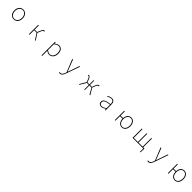

<svg xmlns="http://www.w3.org/2000/svg" viewBox="1159 -3989 7682 7682"><g transform="rotate(45 5000.0 -148.0)"><path d="M500 13C626 13 734 -88 734 -262C734 -439 626 -540 500 -540C374 -540 266 -439 266 -262C266 -88 374 13 500 13ZM500 -20C388 -20 304 -118 304 -262C304 -407 388 -507 500 -507C612 -507 697 -407 697 -262C697 -118 612 -20 500 -20Z M1351 0H1387V-259H1528L1695 0H1734L1554 -277L1613 -415C1645 -492 1667 -502 1696 -502C1704 -502 1706 -502 1712 -500L1721 -536C1717 -538 1707 -540 1698 -540C1656 -540 1624 -525 1583 -426L1525 -291H1387V-527H1351Z M2307 243H2343V46V-53C2399 -11 2454 13 2504 13C2630 13 2738 -92 2738 -271C2738 -434 2669 -540 2526 -540C2460 -540 2397 -500 2345 -459H2343L2337 -527H2307ZM2507 -20C2465 -20 2405 -39 2343 -91V-416C2410 -474 2469 -507 2523 -507C2652 -507 2700 -405 2700 -271C2700 -124 2619 -20 2507 -20Z M3340 244C3431 244 3484 156 3511 74L3721 -527H3684L3566 -183C3551 -138 3533 -82 3516 -35H3511C3491 -82 3469 -138 3452 -183L3319 -527H3279L3497 12L3482 61C3453 145 3408 209 3342 209C3326 209 3309 205 3298 200L3289 233C3302 240 3322 244 3340 244Z M4179 0H4218L4368 -259H4483V0H4516V-259H4632L4780 0H4821L4655 -279L4708 -415C4736 -490 4763 -502 4791 -502C4799 -502 4800 -502 4807 -500L4815 -536C4811 -538 4801 -540 4793 -540C4751 -540 4713 -518 4678 -426L4627 -291H4516V-527H4483V-291H4372L4322 -426C4286 -518 4248 -540 4206 -540C4198 -540 4188 -538 4183 -536L4193 -500C4200 -502 4201 -502 4208 -502C4237 -502 4263 -490 4291 -415L4344 -279Z M5450 13C5520 13 5586 -26 5640 -70H5643L5648 0H5678V-341C5678 -448 5640 -540 5516 -540C5430 -540 5357 -496 5324 -472L5342 -443C5376 -470 5439 -507 5514 -507C5623 -507 5645 -414 5642 -329C5405 -302 5298 -247 5298 -130C5298 -30 5368 13 5450 13ZM5453 -20C5389 -20 5335 -50 5335 -131C5335 -220 5413 -273 5642 -298V-109C5573 -50 5516 -20 5453 -20Z M6612 -20C6503 -20 6427 -118 6427 -262C6427 -407 6503 -507 6612 -507C6719 -507 6793 -407 6793 -262C6793 -118 6719 -20 6612 -20ZM6613 13C6734 13 6830 -88 6830 -262C6830 -439 6734 -540 6613 -540C6495 -540 6402 -449 6393 -289H6250V-527H6214V0H6250V-256H6392C6394 -86 6489 13 6613 13Z M7218 0H7822V189H7853L7858 -13V-33H7787V-527H7752V-33H7520V-527H7485V-33H7254V-527H7218Z M8340 244C8431 244 8484 156 8511 74L8721 -527H8684L8566 -183C8551 -138 8533 -82 8516 -35H8511C8491 -82 8469 -138 8452 -183L8319 -527H8279L8497 12L8482 61C8453 145 8408 209 8342 209C8326 209 8309 205 8298 200L8289 233C8302 240 8322 244 8340 244Z M9612 -20C9503 -20 9427 -118 9427 -262C9427 -407 9503 -507 9612 -507C9719 -507 9793 -407 9793 -262C9793 -118 9719 -20 9612 -20ZM9613 13C9734 13 9830 -88 9830 -262C9830 -439 9734 -540 9613 -540C9495 -540 9402 -449 9393 -289H9250V-527H9214V0H9250V-256H9392C9394 -86 9489 13 9613 13Z"/></g></svg>

Font: Harano Aji Gothic ExtraLight
Style: Regular
Weight: 250
Foundry: Masamichi Hosoda
Version: HaranoAjiGothic-ExtraLight version 20230610;ttx 4.39.4